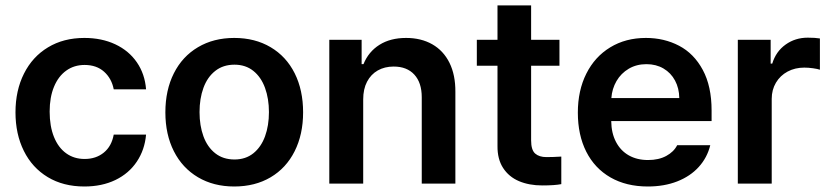

<svg xmlns="http://www.w3.org/2000/svg" viewBox="-20 -677 3058 708"><path d="M37.1 -262.7Q37.1 -343.3 68.4 -405.5Q99.6 -467.8 157 -502.4Q214.4 -537.1 291 -537.1Q355 -537.1 405 -513.7Q455.1 -490.2 484.6 -447.3Q514.2 -404.3 518.6 -347.7H399.4Q391.6 -387.7 363.8 -412.6Q335.9 -437.5 292 -437.5Q253.4 -437.5 224.4 -416.7Q195.3 -396 179.2 -357.2Q163.1 -318.4 163.1 -265.6Q163.1 -211.4 179 -172.1Q194.8 -132.8 223.9 -111.8Q252.9 -90.8 292 -90.8Q334 -90.8 362.8 -114.3Q391.6 -137.7 399.4 -180.7H518.6Q513.7 -124.5 484.6 -81.1Q455.6 -37.6 405.8 -13.4Q356 10.7 291 10.7Q213.4 10.7 156 -23.9Q98.6 -58.6 67.9 -120.6Q37.1 -182.6 37.1 -262.7Z M589.8 -262.7Q589.8 -344.7 621.1 -406.7Q652.3 -468.8 710 -502.9Q767.6 -537.1 843.8 -537.1Q920.4 -537.1 978 -502.9Q1035.6 -468.8 1066.7 -406.7Q1097.7 -344.7 1097.7 -262.7Q1097.7 -181.2 1066.4 -119.1Q1035.2 -57.1 977.8 -23.2Q920.4 10.7 843.8 10.7Q767.6 10.7 710 -23.4Q652.3 -57.6 621.1 -119.4Q589.8 -181.2 589.8 -262.7ZM971.7 -263.7Q971.7 -313 957.3 -352.8Q942.9 -392.6 914.3 -415.5Q885.7 -438.5 844.7 -438.5Q802.7 -438.5 773.7 -415.5Q744.6 -392.6 730.2 -353Q715.8 -313.5 715.8 -263.7Q715.8 -213.9 730.2 -174.3Q744.6 -134.8 773.7 -111.8Q802.7 -88.9 844.7 -88.9Q885.7 -88.9 914.3 -111.8Q942.9 -134.8 957.3 -174.3Q971.7 -213.9 971.7 -263.7Z M1319.3 0H1194.3V-530.3H1313.5V-440.4H1320.3Q1338.9 -486.3 1379.2 -511.7Q1419.4 -537.1 1477.5 -537.1Q1532.7 -537.1 1574 -513.7Q1615.2 -490.2 1637.5 -445.3Q1659.7 -400.4 1659.2 -337.9V0H1535.2V-318.4Q1535.2 -372.1 1507.8 -401.9Q1480.5 -431.6 1431.6 -431.6Q1398.4 -431.6 1373 -417.2Q1347.7 -402.8 1333.5 -375.7Q1319.3 -348.6 1319.3 -310.5Z M2043 -434.6H1938.5V-159.2Q1938.5 -124 1953.4 -110.8Q1968.3 -97.7 1995.1 -97.7Q2018.6 -97.7 2049.8 -99.6V2Q2025.4 6.8 1979.5 6.8Q1931.2 6.8 1893.8 -9Q1856.4 -24.9 1835.2 -57.6Q1814 -90.3 1814.5 -138.7V-434.6H1738.3V-530.3H1814.5V-657.2H1938.5V-530.3H2043Z M2110.8 -261.7Q2110.8 -343.3 2142.1 -405.5Q2173.3 -467.8 2230.2 -502.4Q2287.1 -537.1 2361.8 -537.1Q2429.2 -537.1 2484.1 -508.3Q2539.1 -479.5 2571.5 -419.2Q2604 -358.9 2604 -269.5V-230.5H2233.9Q2234.4 -186 2251.5 -153.6Q2268.6 -121.1 2298.8 -104Q2329.1 -86.9 2369.6 -86.9Q2409.2 -86.9 2437 -102.1Q2464.8 -117.2 2477.1 -141.6H2599.1Q2587.9 -95.7 2556.6 -61.3Q2525.4 -26.9 2477.3 -8.1Q2429.2 10.7 2368.7 10.7Q2289.6 10.7 2231.2 -22.7Q2172.9 -56.2 2141.8 -117.7Q2110.8 -179.2 2110.8 -261.7ZM2484.9 -315.4Q2484.4 -351.6 2469.2 -379.9Q2454.1 -408.2 2426.8 -424.3Q2399.4 -440.4 2363.8 -440.4Q2327.1 -440.4 2298.6 -423.6Q2270 -406.7 2253.4 -378.2Q2236.8 -349.6 2234.4 -315.4Z M2700.7 -530.3H2821.8V-442.4H2827.6Q2841.3 -487.3 2877 -512.7Q2912.6 -538.1 2958.5 -538.1Q2985.8 -538.1 3003.4 -535.2V-419.9Q2995.1 -422.9 2978 -425.3Q2960.9 -427.7 2945.8 -427.7Q2911.6 -427.7 2884.3 -413.1Q2856.9 -398.4 2841.3 -372.1Q2825.7 -345.7 2825.7 -312.5V0H2700.7Z"/></svg>

Font: WEMIX Pretendard SemiBold
Style: Regular
Weight: 600
Designer: Base glyphs from Inter by Rasmus Andersson; Hangeul glyphs from Noto Sans CJK(Source Han Sans) by Jang Soo-young and Kan
Foundry: Kil Hyung-jin
Version: Version 1.000